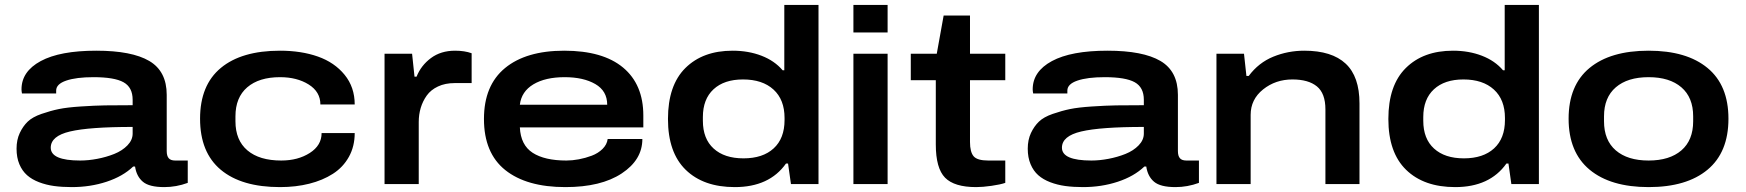

<svg xmlns="http://www.w3.org/2000/svg" viewBox="-20 -744 7056 776"><path d="M270 12.2Q231 12.2 198.7 7.8Q166.5 3.4 137.7 -7.6Q108.9 -18.6 89.4 -35.9Q69.8 -53.2 58.3 -80.3Q46.9 -107.4 46.9 -143.1Q46.9 -178.7 59.8 -206.3Q72.8 -233.9 92 -252.4Q111.3 -271 147.9 -283.7Q184.6 -296.4 217.8 -303.2Q251 -310.1 306.9 -313.7Q362.8 -317.4 404.8 -318.1Q446.8 -318.8 516.1 -318.8V-340.8Q516.1 -391.1 479.2 -411.6Q442.4 -432.1 357.9 -432.1Q288.1 -432.1 247.6 -418.2Q207 -404.3 207 -377.9V-366.2H68.8Q66.9 -376 66.9 -382.8Q66.9 -455.1 144.5 -497.1Q222.2 -539.1 369.1 -539.1Q512.7 -539.1 583.3 -497.6Q653.8 -456.1 653.8 -360.8V-133.8Q653.8 -113.8 661.9 -104.5Q669.9 -95.2 688 -95.2H738.8V-4.9Q692.4 12.2 644 12.2Q583 12.2 557.4 -9.5Q531.7 -31.2 525.9 -70.8H518.1Q476.6 -31.2 410.9 -9.5Q345.2 12.2 270 12.2ZM304.2 -95.2Q337.4 -95.2 373.3 -102.1Q409.2 -108.9 441.7 -121.8Q474.1 -134.8 495.1 -156.5Q516.1 -178.2 516.1 -204.1V-231Q340.8 -231 262.9 -212.6Q185.1 -194.3 185.1 -147Q185.1 -95.2 304.2 -95.2Z M1111.8 12.2Q956.1 12.2 872.3 -57.9Q788.6 -127.9 788.6 -264.2Q788.6 -399.9 872.6 -469.5Q956.5 -539.1 1111.8 -539.1Q1197.8 -539.1 1264.9 -515.4Q1332 -491.7 1372.8 -441.7Q1413.6 -391.6 1413.6 -321.8H1274.9Q1274.9 -373 1227.5 -402.6Q1180.2 -432.1 1111.8 -432.1Q1026.9 -432.1 979.2 -391.1Q931.6 -350.1 931.6 -273.9V-253.9Q931.6 -177.2 980 -136.2Q1028.3 -95.2 1116.7 -95.2Q1184.1 -95.2 1231.9 -125.7Q1279.8 -156.2 1279.8 -206.1H1413.6Q1413.6 -152.3 1390.1 -110.1Q1366.7 -67.9 1325.4 -41.5Q1284.2 -15.1 1230 -1.5Q1175.8 12.2 1111.8 12.2Z M1534.2 0V-526.9H1645.5L1655.3 -434.1H1663.6Q1681.6 -479.5 1721.7 -509.3Q1761.7 -539.1 1819.3 -539.1Q1857.9 -539.1 1886.2 -528.8V-408.2H1817.4Q1779.3 -408.2 1750.2 -394.5Q1721.2 -380.9 1704.8 -357.9Q1688.5 -335 1680.4 -307.9Q1672.4 -280.8 1672.4 -251V0Z M2265.1 12.2Q2108.4 12.2 2022.2 -56.6Q1936 -125.5 1936 -263.2Q1936 -398.9 2021.2 -469Q2106.4 -539.1 2260.3 -539.1Q2416.5 -539.1 2498.3 -470.9Q2580.1 -402.8 2580.1 -276.9V-229H2081.1Q2084.5 -157.7 2132.8 -126.5Q2181.2 -95.2 2269 -95.2Q2293 -95.2 2319.3 -100.1Q2345.7 -105 2371.6 -114.7Q2397.5 -124.5 2415.3 -142.1Q2433.1 -159.7 2436 -182.1H2576.2Q2576.2 -98.1 2492.7 -43Q2409.2 12.2 2265.1 12.2ZM2081.1 -320.8H2434.1Q2434.1 -376.5 2386 -404.3Q2337.9 -432.1 2262.2 -432.1Q2184.1 -432.1 2135.7 -403.1Q2087.4 -374 2081.1 -320.8Z M2949.7 12.2Q2823.2 12.2 2751.5 -57.6Q2679.7 -127.4 2679.7 -263.2Q2679.7 -399.4 2750.2 -469.2Q2820.8 -539.1 2940.9 -539.1Q3004.9 -539.1 3057.6 -518.8Q3110.4 -498.5 3143.1 -460H3149.9V-724.1H3288.1V0H3176.8L3165 -83H3156.7Q3089.4 12.2 2949.7 12.2ZM2984.9 -104Q3063 -104 3106.9 -144.3Q3150.9 -184.6 3150.9 -258.8V-267.1Q3150.9 -341.3 3106.2 -382.1Q3061.5 -422.9 2982.9 -422.9Q2906.7 -422.9 2863.8 -383.1Q2820.8 -343.3 2820.8 -271V-255.9Q2820.8 -183.1 2864.3 -143.6Q2907.7 -104 2984.9 -104Z M3429.2 -612.8V-724.1H3567.4V-612.8ZM3429.2 0V-526.9H3567.4V0Z M3925.3 12.2Q3836.9 12.2 3799.6 -25.9Q3762.2 -64 3762.2 -160.2V-419.9H3661.1V-526.9H3766.1L3793.9 -681.2H3900.4V-526.9H4043V-419.9H3900.4V-169.9Q3900.4 -129.9 3915 -112.5Q3929.7 -95.2 3974.1 -95.2H4043V-4.9Q4022.9 2 3987.1 7.1Q3951.2 12.2 3925.3 12.2Z M4356.9 12.2Q4317.9 12.2 4285.6 7.8Q4253.4 3.4 4224.6 -7.6Q4195.8 -18.6 4176.3 -35.9Q4156.7 -53.2 4145.3 -80.3Q4133.8 -107.4 4133.8 -143.1Q4133.8 -178.7 4146.7 -206.3Q4159.7 -233.9 4179 -252.4Q4198.2 -271 4234.9 -283.7Q4271.5 -296.4 4304.7 -303.2Q4337.9 -310.1 4393.8 -313.7Q4449.7 -317.4 4491.7 -318.1Q4533.7 -318.8 4603 -318.8V-340.8Q4603 -391.1 4566.2 -411.6Q4529.3 -432.1 4444.8 -432.1Q4375 -432.1 4334.5 -418.2Q4293.9 -404.3 4293.9 -377.9V-366.2H4155.8Q4153.8 -376 4153.8 -382.8Q4153.8 -455.1 4231.4 -497.1Q4309.1 -539.1 4456.1 -539.1Q4599.6 -539.1 4670.2 -497.6Q4740.7 -456.1 4740.7 -360.8V-133.8Q4740.7 -113.8 4748.8 -104.5Q4756.8 -95.2 4774.9 -95.2H4825.7V-4.9Q4779.3 12.2 4731 12.2Q4669.9 12.2 4644.3 -9.5Q4618.7 -31.2 4612.8 -70.8H4605Q4563.5 -31.2 4497.8 -9.5Q4432.1 12.2 4356.9 12.2ZM4391.1 -95.2Q4424.3 -95.2 4460.2 -102.1Q4496.1 -108.9 4528.6 -121.8Q4561 -134.8 4582 -156.5Q4603 -178.2 4603 -204.1V-231Q4427.7 -231 4349.9 -212.6Q4272 -194.3 4272 -147Q4272 -95.2 4391.1 -95.2Z M4896.5 0V-526.9H5007.8L5017.6 -437H5026.9Q5066.9 -490.7 5126.2 -514.9Q5185.5 -539.1 5251.5 -539.1Q5362.8 -539.1 5418.7 -486.8Q5474.6 -434.6 5474.6 -326.2V0H5336.9V-301.8Q5336.9 -366.7 5302.5 -394.8Q5268.1 -422.9 5203.6 -422.9Q5135.3 -422.9 5085 -382.6Q5034.7 -342.3 5034.7 -279.8V0Z M5861.3 12.2Q5734.9 12.2 5663.1 -57.6Q5591.3 -127.4 5591.3 -263.2Q5591.3 -399.4 5661.9 -469.2Q5732.4 -539.1 5852.5 -539.1Q5916.5 -539.1 5969.2 -518.8Q6022 -498.5 6054.7 -460H6061.5V-724.1H6199.7V0H6088.4L6076.7 -83H6068.4Q6001 12.2 5861.3 12.2ZM5896.5 -104Q5974.6 -104 6018.6 -144.3Q6062.5 -184.6 6062.5 -258.8V-267.1Q6062.5 -341.3 6017.8 -382.1Q5973.1 -422.9 5894.5 -422.9Q5818.4 -422.9 5775.4 -383.1Q5732.4 -343.3 5732.4 -271V-255.9Q5732.4 -183.1 5775.9 -143.6Q5819.3 -104 5896.5 -104Z M6643.1 -539.1Q6796.9 -539.1 6881.3 -469.2Q6965.8 -399.4 6965.8 -264.2Q6965.8 -128.4 6881.3 -58.1Q6796.9 12.2 6643.1 12.2Q6489.3 12.2 6404.5 -58.3Q6319.8 -128.9 6319.8 -264.2Q6319.8 -399.4 6404.3 -469.2Q6488.8 -539.1 6643.1 -539.1ZM6823.2 -253.9V-273.9Q6823.2 -350.1 6775.6 -391.1Q6728 -432.1 6643.1 -432.1Q6558.1 -432.1 6510.5 -391.1Q6462.9 -350.1 6462.9 -273.9V-253.9Q6462.9 -177.2 6510.5 -136.2Q6558.1 -95.2 6643.1 -95.2Q6728 -95.2 6775.6 -136.2Q6823.2 -177.2 6823.2 -253.9Z"/></svg>

Font: Archivo Expanded SemiBold
Style: Regular
Weight: 600
Width: 7
Designer: Hector Gatti
Foundry: Omnibus-Type
Version: Version 2.001